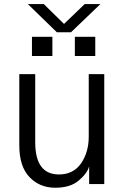

<svg xmlns="http://www.w3.org/2000/svg" viewBox="-20 -880 598 918"><path d="M72.3 -184.6Q72.3 -269.5 72.3 -525.4Q90.8 -525.4 148.4 -525.4Q148.4 -444.3 148.4 -200.2Q148.4 -45.9 261.7 -45.9Q331.1 -45.9 368.2 -99.6Q404.3 -153.3 404.3 -226.6Q404.3 -326.2 404.3 -525.4Q422.9 -525.4 478.5 -525.4Q478.5 -393.6 478.5 0Q460 0 406.2 0Q406.2 -21.5 406.2 -85Q398.4 -52.7 357.4 -17.6Q317.4 17.6 244.1 17.6Q168.9 17.6 120.1 -34.2Q72.3 -85 72.3 -184.6ZM113.3 -860.4Q131.8 -860.4 189.5 -860.4Q213.9 -836.9 286.1 -765.6Q310.5 -789.1 384.8 -860.4Q403.3 -860.4 460 -860.4Q424.8 -826.2 319.3 -725.6Q302.7 -725.6 252 -725.6Q216.8 -759.8 113.3 -860.4ZM132.8 -612.3Q132.8 -635.7 132.8 -704.1Q157.2 -704.1 230.5 -704.1Q230.5 -680.7 230.5 -612.3Q206.1 -612.3 132.8 -612.3ZM337.9 -612.3Q337.9 -635.7 337.9 -704.1Q362.3 -704.1 435.5 -704.1Q435.5 -680.7 435.5 -612.3Q411.1 -612.3 337.9 -612.3Z"/></svg>

Font: Gothic A1
Style: Regular
Weight: 400
Designer: HanYang I&C Co.,Ltd.
Version: Version 2.50